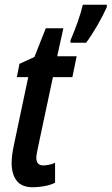

<svg xmlns="http://www.w3.org/2000/svg" viewBox="-20 -779 470 809"><path d="M277 -609Q294 -649 307.5 -687Q321 -725 329 -759H430V-749Q415 -715 390.5 -672.5Q366 -630 343 -599H277ZM119 10Q71 10 50 -18Q29 -46 29 -92Q29 -124 39 -170L99 -454H51L62 -510L125 -539L173 -660H247L221 -542H303L285 -454H203L140 -158Q138 -146 135.5 -134.5Q133 -123 133 -114Q133 -82 163 -82Q171 -82 185 -84.5Q199 -87 212 -93V-9Q192 1 166 5.5Q140 10 119 10Z"/></svg>

Font: Noto Sans ExtraCondensed SemiBold
Style: Italic
Weight: 600
Width: 2
Italic angle: -12°
Designer: Monotype Design Team
Foundry: Monotype Imaging Inc.
Version: Version 2.013; ttfautohint (v1.8.4.7-5d5b)